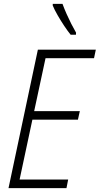

<svg xmlns="http://www.w3.org/2000/svg" viewBox="-20 -970 514 990"><path d="M23.9 0 175.3 -713.9H474.1L464.8 -669.9H214.8L156.2 -397H391.6L381.8 -353H147L81.1 -44.4H331.5L322.8 0ZM344.2 -791Q329.1 -809.6 311 -836.7Q293 -863.8 276.9 -891.8Q260.7 -919.9 252 -941.4V-950.2H302.2Q311.5 -924.8 323.2 -898.4Q335 -872.1 347.4 -847.4Q359.9 -822.8 372.1 -801.8L371.6 -791Z"/></svg>

Font: Open Sans SemiCondensed Light
Style: Italic
Weight: 300
Width: 4
Italic angle: -12°
Designer: Monotype Design Team
Foundry: Monotype Imaging Inc.
Version: Version 3.000